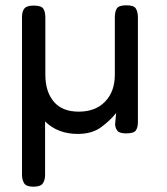

<svg xmlns="http://www.w3.org/2000/svg" viewBox="-20 -495 631 724"><path d="M106 209Q79 209 71 196Q63 183 63 164V-431Q63 -452 72 -463Q81 -474 107 -474Q136 -474 143.5 -462Q151 -450 151 -429V-213Q151 -150 182.5 -112Q214 -74 277 -74Q340 -74 376.5 -112Q413 -150 413 -213V-430Q413 -451 420.5 -463Q428 -475 457 -475Q485 -475 492.5 -462.5Q500 -450 500 -429V-34Q500 -15 492.5 -3.5Q485 8 456 8Q431 8 423 -1.5Q415 -11 414 -26L418 -69Q396 -41 361.5 -15.5Q327 10 273 10Q198 10 150 -37V165Q150 184 141.5 196.5Q133 209 106 209Z"/></svg>

Font: Fredoka
Style: Regular
Weight: 400
Designer: Ben Nathan
Foundry: Milena B. Brandão, Ben Nathan
Version: Version 2.001